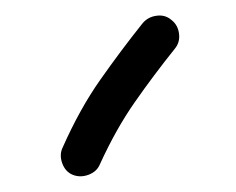

<svg xmlns="http://www.w3.org/2000/svg" viewBox="-20 -769 300 244"><path d="M197.8 -743.7Q206.1 -737.3 207.5 -726.3Q209 -715.3 202.1 -707Q174.8 -672.9 151.1 -638.9Q127.4 -605 106.9 -560.1Q103 -550.8 92.5 -546.9Q82 -543 72.3 -546.9Q63 -550.8 59.1 -561.5Q55.2 -572.3 59.6 -581.5Q81.5 -630.9 107.7 -668Q133.8 -705.1 161.1 -739.3Q168 -747.6 179 -749Q189.9 -750.5 197.8 -743.7Z"/></svg>

Font: Mikhak-DS2-FD Medium
Style: Regular
Weight: 500
Designer: Amin Abedi
Version: Version 3.4